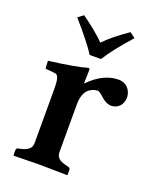

<svg xmlns="http://www.w3.org/2000/svg" viewBox="-124 -721 650 797"><g transform="rotate(20 200.5 -322.0)"><path d="M236.8 -499H187Q158.2 -544.4 85 -627.9L108.9 -646Q171.4 -602.1 210.9 -562Q246.6 -599.6 314 -646L337.9 -627.9Q269.5 -551.8 236.8 -499ZM207 -380.9Q268.6 -443.4 335 -443.8Q372.6 -443.8 388.2 -409.7Q392.6 -398.4 393.1 -388.2Q393.1 -349.6 362.8 -335.4Q353 -331.5 342.8 -331.1Q319.3 -331.1 291 -357.9Q276.9 -370.6 269.5 -371.1Q250.5 -370.6 232.9 -357.9Q207.5 -338.4 207 -288.1V-77.1Q207 -49.8 236.3 -39.6Q244.1 -36.6 254.9 -34.2L263.2 -32.2Q270.5 -28.8 271 -22.9V0L269 2Q268.1 2 149.9 0L34.2 2L32.2 0V-22.9Q33.7 -30.3 39.1 -32.2L48.8 -34.2Q91.8 -43 96.2 -67.9Q96.7 -72.8 97.2 -77.1V-320.8Q97.2 -373.5 80.6 -377.9Q77.6 -378.4 75.2 -378.9L34.2 -382.8L32.2 -417Q154.3 -432.6 200.2 -446.8Q205.6 -445.8 207 -443.8L205.1 -380.9Z"/></g></svg>

Font: Linux Libertine O
Style: Semibold
Weight: 700
Designer: Philipp H. Poll
Foundry: Philipp H. Poll
Version: Version 5.0.0